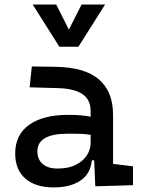

<svg xmlns="http://www.w3.org/2000/svg" viewBox="-20 -815 626 845"><path d="M216.8 9.8Q135.7 9.8 91.3 -29.3Q46.9 -68.4 46.9 -139.6Q46.9 -221.7 108.2 -265.6Q169.4 -309.6 281.2 -309.6Q336.9 -309.6 378.9 -301.3V-325.2Q378.9 -377 342.5 -401.1Q306.2 -425.3 234.4 -427.2L110.4 -430.7L120.1 -522.5L224.6 -521Q353 -519 415.3 -465.6Q477.5 -412.1 477.5 -309.6V-93.8L565.4 -83V0L399.4 4.9L394.5 -109.4H384.3Q378.4 -49.8 333.7 -20Q289.1 9.8 216.8 9.8ZM233.4 -73.2Q281.7 -73.2 314.2 -89.8Q346.7 -106.4 362.8 -132.3Q378.9 -158.2 378.9 -185.5V-221.7Q354 -225.6 329.3 -226.1Q304.7 -226.6 279.3 -226.6Q144.5 -226.6 144.5 -149.4Q144.5 -113.3 167.7 -93.3Q190.9 -73.2 233.4 -73.2ZM241.2 -609.4 124 -794.9H227.5L283.2 -684.6L338.9 -794.9H442.4L325.2 -609.4Z"/></svg>

Font: Caskaydia Cove
Style: Regular
Weight: 400
Monospace: yes
Designer: Aaron Bell
Foundry: Saja Typeworks
Version: Version 4.300; ttfautohint (v1.8.3)